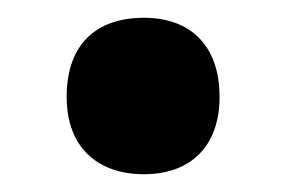

<svg xmlns="http://www.w3.org/2000/svg" viewBox="-20 -183 322 216"><path d="M142 13C193 13 227 -17 227 -74C227 -133 193 -163 142 -163C88 -163 55 -133 55 -74C55 -17 90 13 142 13Z"/></svg>

Font: Noto Sans Malayalam Condensed ExtraBold
Style: Regular
Weight: 800
Width: 3
Designer: Jelle Bosma - Monotype Design Team
Foundry: Monotype Imaging Inc.
Version: Version 2.104